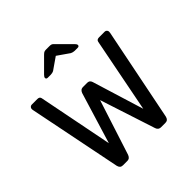

<svg xmlns="http://www.w3.org/2000/svg" viewBox="-225 -1069 1251 1251"><g transform="rotate(-45 400.5 -444.0)"><path d="M205 0Q192 0 184.5 -7Q177 -14 174 -27L45 -669Q44 -673 44 -676Q44 -679 44 -680Q44 -688 50 -694Q56 -700 64 -700H116Q137 -700 140 -683L242 -167L350 -521Q353 -530 360.5 -537.5Q368 -545 382 -545H419Q434 -545 441 -537.5Q448 -530 450 -521L559 -167L660 -683Q663 -700 685 -700H737Q745 -700 751 -694Q757 -688 757 -680Q757 -679 756.5 -676Q756 -673 756 -669L627 -27Q624 -14 616.5 -7Q609 0 596 0H557Q543 0 535 -7Q527 -14 524 -25L400 -406L277 -25Q273 -14 265.5 -7Q258 0 244 0ZM263 -750Q248 -750 248 -762Q248 -770 259 -781L351 -873Q362 -884 369 -886Q376 -888 384 -888H416Q425 -888 432 -886Q439 -884 449 -873L541 -781Q552 -770 552 -762Q552 -750 537 -750H510Q503 -750 495.5 -752Q488 -754 482 -757L400 -814L318 -757Q313 -754 305 -752Q297 -750 290 -750Z"/></g></svg>

Font: Rubik Light
Style: Regular
Weight: 400
Version: Version 2.101